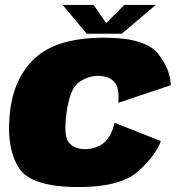

<svg xmlns="http://www.w3.org/2000/svg" viewBox="-20 -751 722 777"><path d="M299 6Q465.5 6 536.8 -56Q608 -118 631 -180L444 -254Q428.5 -193.5 397.2 -170.5Q366 -147.5 324 -147.5Q282.5 -147.5 259.8 -172.8Q237 -198 248.5 -288Q261 -390 298.2 -417Q335.5 -444 376.5 -444Q418 -444 441.2 -421Q464.5 -398 458.5 -335L671 -406Q670 -470.5 618.8 -534.5Q567.5 -598.5 401 -598.5Q209.5 -598.5 119.8 -514.2Q30 -430 18.5 -277.5Q7.5 -146 57.5 -70Q107.5 6 299 6ZM331 -614.5H472.5L610.5 -731H483L409.5 -657.5L359 -731H233.5Z"/></svg>

Font: Anybody Black
Style: Italic
Weight: 900
Italic angle: -10°
Designer: Tyler Finck
Foundry: Etcetera Type Company
Version: Version 1.113;gftools[0.9.25]